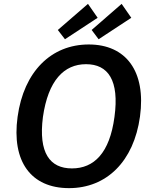

<svg xmlns="http://www.w3.org/2000/svg" viewBox="-20 -963 787 993"><path d="M435 -943 279 -808 316 -760 485 -871ZM609 -943 454 -808 490 -760 659 -871ZM337 10C531 10 672 -128 704 -360C736 -594 632 -733 439 -733C245 -733 103 -593 71 -359C39 -127 141 10 337 10ZM352 -92C238 -92 178 -172 202 -358C229 -547 311 -631 425 -631C539 -631 598 -548 572 -358C547 -171 466 -92 352 -92Z"/></svg>

Font: United Sans SemiBold
Style: Italic
Weight: 600
Italic angle: -8°
Designer: Pablo Impallari, Rodrigo Fuenzalida (Modified by Dan O. Williams)
Version: Version 1.000;PS 001.000;hotconv 1.0.88;makeotf.lib2.5.64775